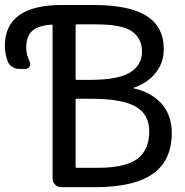

<svg xmlns="http://www.w3.org/2000/svg" viewBox="-129 -775 747 774"><path d="M83 -671.9Q83 -675.8 79.1 -675.8Q25.4 -671.9 2 -651.4Q-23.4 -629.9 -23.4 -581.1Q-23.4 -556.6 -9.8 -527.3Q-3.9 -516.6 -9.8 -506.8Q-15.6 -497.1 -27.3 -497.1H-50.8Q-66.4 -497.1 -80.1 -505.9Q-93.8 -514.6 -98.6 -529.3Q-109.4 -559.6 -109.4 -589.8Q-109.4 -754.9 121.1 -754.9H245.1Q392.6 -754.9 461.9 -710.9Q531.2 -667 531.2 -577.1Q531.2 -515.6 490.2 -471.7Q458 -437.5 409.2 -420.9Q408.2 -420.9 408.7 -419.9Q409.2 -418.9 409.2 -418.9Q473.6 -405.3 515.6 -364.3Q563.5 -315.4 563.5 -239.3Q563.5 -128.9 487.8 -74.7Q412.1 -20.5 253.9 -20.5H117.2Q103.5 -20.5 93.3 -30.8Q83 -41 83 -54.7ZM175.8 -457Q175.8 -453.1 179.7 -453.1H235.4Q345.7 -453.1 394.5 -482.4Q443.4 -511.7 443.4 -567.4Q443.4 -619.1 403.8 -647.9Q364.3 -676.8 256.8 -676.8H179.7Q175.8 -676.8 175.8 -671.9ZM179.7 -377Q175.8 -377 175.8 -373V-103.5Q175.8 -98.6 179.7 -98.6H266.6Q375 -98.6 423.8 -134.3Q472.7 -169.9 472.7 -246.1Q472.7 -313.5 418 -345.2Q363.3 -377 235.4 -377Z"/></svg>

Font: Gen Jyuu GothicL Regular
Style: Regular
Weight: 400
Designer: [Source Han Sans]
Ryoko NISHIZUKA  (kana & ideographs); Paul D. Hunt (Latin, Greek & Cyrillic); Wenlong ZHANG  (bopomofo
Version: Version 1.002.20150607